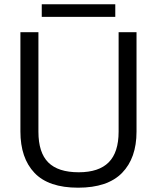

<svg xmlns="http://www.w3.org/2000/svg" viewBox="-20 -874 742 905"><path d="M523.4 -854V-794.4H176.8V-854ZM623.5 -722.2V-253.4Q623.5 -128.9 555.4 -59.1Q487.3 10.7 348.1 10.7Q209 10.7 142.6 -59.1Q76.2 -128.9 76.2 -254.4V-722.2H161.1V-252.9Q161.1 -154.8 207.5 -108.4Q253.9 -62 351.1 -62Q445.8 -62 492.4 -108.9Q539.1 -155.8 539.1 -253.4V-722.2Z"/></svg>

Font: Oxygen
Style: Regular
Weight: 400
Designer: Vernon Adams
Foundry: Vernon Adams
Version: Version Release 0.2.3 webfont; ttfautohint (v0.93.3-1d66) -l